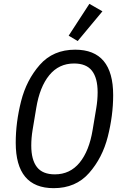

<svg xmlns="http://www.w3.org/2000/svg" viewBox="-20 -969 640 1001"><path d="M62 -225Q62 -331 90 -441.5Q118 -552 187.5 -631Q257 -710 372 -710Q570 -710 570 -473Q570 -367 542 -256.5Q514 -146 444.5 -67Q375 12 260 12Q62 12 62 -225ZM463 -292 482 -406Q489 -448 489 -488Q489 -562 459.5 -600Q430 -638 366 -638Q287 -638 237 -577Q187 -516 169 -406L150 -292Q143 -250 143 -210Q143 -136 172.5 -98Q202 -60 266 -60Q345 -60 395 -121Q445 -182 463 -292ZM385 -755 338 -783 446 -949 514 -910Z"/></svg>

Font: iA Writer Duo S
Style: Italic
Weight: 400
Italic angle: -9.5°
Designer: Mike Abbink, Paul van der Laan, Pieter van Rosmalen, Oliver Reichenstein
Foundry: Bold Monday and Information Architects Inc.
Version: Version 2.000